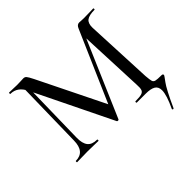

<svg xmlns="http://www.w3.org/2000/svg" viewBox="-195 -831 1232 1232"><g transform="rotate(-45 421.0 -215.0)"><path d="M713 195Q710 195 707.5 193Q705 191 706 188Q747 102 747 59Q747 27 725 13.5Q703 0 657 0H576Q573 0 573 -6Q573 -12 576 -12Q614 -12 631.5 -17Q649 -22 654 -36.5Q659 -51 657 -81L637 -552L676 -608L417 -7Q415 -3 409 -3Q403 -3 401 -7L140 -542Q122 -579 98 -596Q74 -613 42 -613Q40 -613 40 -619Q40 -625 42 -625L82 -624Q94 -623 113 -623Q135 -623 149 -624Q163 -625 171 -625Q184 -625 192 -616Q200 -607 217 -573L444 -112L407 -48L648 -600Q658 -625 678 -625Q684 -625 694 -624Q704 -623 720 -623L771 -624Q783 -625 806 -625Q808 -625 808 -619Q808 -613 806 -613Q756 -613 735 -597Q714 -581 715 -541L736 -81Q739 -43 743 -31Q747 -19 760.5 -15.5Q774 -12 813 -12Q825 -12 825 -2Q825 2 798.5 37Q772 72 717 193Q715 195 713 195ZM35 -12Q118 -12 119 -114L129 -602L154 -600L144 -114Q143 -62 163 -37Q183 -12 228 -12Q231 -12 231 -6Q231 0 228 0Q201 0 186 -1L131 -2L76 -1Q62 0 35 0Q33 0 33 -6Q33 -12 35 -12Z"/></g></svg>

Font: Cormorant Infant Medium
Style: Regular
Weight: 500
Designer: Christian Thalmann (Catharsis Fonts)
Foundry: Catharsis Fonts
Version: Version 4.000